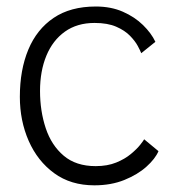

<svg xmlns="http://www.w3.org/2000/svg" viewBox="-20 -567 553 590"><path d="M467 -102.5Q457 -79 430 -54.8Q403 -30.5 362.2 -14Q321.5 2.5 270 2.5Q197.5 2.5 146.5 -34.8Q95.5 -72 68.2 -134Q41 -196 41 -269.5Q41 -352 67 -414.5Q93 -477 144.8 -512Q196.5 -547 274.5 -547Q321 -547 357.5 -531Q394 -515 419.5 -490Q445 -465 457.5 -438.5L414 -403.5Q411.5 -410.5 403.5 -425.5Q395.5 -440.5 379.5 -457Q363.5 -473.5 337 -485Q310.5 -496.5 270.5 -496.5Q217 -496.5 179.5 -469.8Q142 -443 122.5 -395.8Q103 -348.5 103 -287.5Q103 -226 120.5 -173.2Q138 -120.5 175.8 -88.5Q213.5 -56.5 274 -56.5Q310 -56.5 337 -67.5Q364 -78.5 382.2 -93.8Q400.5 -109 410.8 -122Q421 -135 423 -139Z"/></svg>

Font: Grandstander ExtraLight
Style: Regular
Weight: 200
Designer: Tyler Finck
Foundry: Etcetera Type Co
Version: Version 1.200; ttfautohint (v1.8.3)